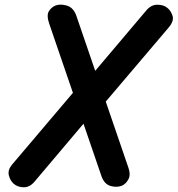

<svg xmlns="http://www.w3.org/2000/svg" viewBox="-20 -792 752 813"><path d="M39 -13Q23 -27 17.5 -49.5Q12 -72 31 -95L322 -438L345 -447L598 -746Q619 -772 646 -772Q673 -772 688 -759Q703 -748 710.5 -725.5Q718 -703 693 -674L400 -329L374 -316L128 -25Q107 1 81.5 1Q56 1 39 -13ZM497 -6Q475 3 448.5 -4.5Q422 -12 410 -45L189 -690Q176 -727 187 -744.5Q198 -762 216 -769Q236 -776 262.5 -768.5Q289 -761 302 -729L524 -81Q534 -53 524 -33.5Q514 -14 497 -6Z"/></svg>

Font: Edu TAS Beginner
Style: Bold
Weight: 700
Version: Version 1.003